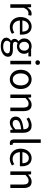

<svg xmlns="http://www.w3.org/2000/svg" viewBox="1947 -2783 1086 5020"><g transform="rotate(90 2490.0 -273.0)"><path d="M92.1 0V-543.4H167L175.7 -444.4H178.1Q206.4 -495.9 246.6 -526.3Q286.7 -556.8 332.2 -556.8Q350.9 -556.8 364.2 -554.2Q377.6 -551.6 390.2 -545.4L373.4 -465.6Q359.2 -470.2 348.3 -472.4Q337.3 -474.6 320.2 -474.6Q286.7 -474.6 248.9 -446.4Q211 -418.2 183.5 -348.8V0Z M685.7 13.4Q613.5 13.4 554.4 -20.6Q495.3 -54.6 460.4 -118.2Q425.6 -181.9 425.6 -271Q425.6 -337.5 445.6 -390.1Q465.7 -442.7 500.5 -480.1Q535.4 -517.6 579 -537.2Q622.6 -556.8 669.4 -556.8Q738.6 -556.8 786.8 -525.7Q835 -494.5 860.4 -437.1Q885.9 -379.7 885.9 -301.7Q885.9 -287.4 884.9 -274.1Q884 -260.7 881.6 -249.7H515.9Q519 -192.4 542.3 -149.8Q565.7 -107.2 605.1 -83.5Q644.4 -59.8 696.3 -59.8Q735.8 -59.8 768.5 -71.2Q801.1 -82.7 831.5 -103.1L864.3 -42.5Q828.8 -19.4 785 -3Q741.2 13.4 685.7 13.4ZM514.7 -315.5H805.7Q805.7 -397.1 770.2 -440.3Q734.8 -483.6 670.5 -483.6Q632.5 -483.6 599.1 -463.9Q565.7 -444.3 543.2 -406.9Q520.7 -369.6 514.7 -315.5Z M1189.4 250Q1123.2 250 1072.3 233Q1021.5 216.1 993.1 183.7Q964.8 151.3 964.8 104.5Q964.8 69.5 985.7 37.4Q1006.6 5.2 1044.8 -18.4V-22.8Q1024 -36 1009.9 -58Q995.9 -80 995.9 -112.3Q995.9 -146 1015.4 -172Q1034.9 -198.1 1056.2 -212.8V-216.8Q1028.9 -238.4 1006.9 -276.3Q984.9 -314.2 984.9 -363Q984.9 -422.8 1012.8 -466.4Q1040.7 -509.9 1087.3 -533.4Q1133.9 -556.8 1188.1 -556.8Q1211.9 -556.8 1231.6 -553Q1251.2 -549.2 1265.3 -543.4H1454.2V-472.9H1343.4Q1362.8 -454.2 1375 -425.1Q1387.1 -395.9 1387.1 -360.6Q1387.1 -303.2 1360.5 -260.7Q1334 -218.2 1288.9 -195.1Q1243.8 -172.1 1188.1 -172.1Q1169.3 -172.1 1147.7 -177Q1126.1 -182 1107.7 -190.6Q1093.2 -178.6 1082.9 -163.5Q1072.6 -148.5 1072.6 -126.2Q1072.6 -100.5 1092.9 -83.7Q1113.1 -66.9 1168.2 -66.9H1274.7Q1368.7 -66.9 1416.2 -36Q1463.6 -5.2 1463.6 62.1Q1463.6 112.3 1429.9 155.2Q1396.2 198.2 1334.7 224.1Q1273.1 250 1189.4 250ZM1188.1 -233.9Q1220.1 -233.9 1246.4 -249.7Q1272.6 -265.5 1288.5 -294.7Q1304.4 -323.8 1304.4 -363Q1304.4 -403 1288.8 -431.4Q1273.2 -459.9 1247 -475Q1220.7 -490.2 1188.1 -490.2Q1156.6 -490.2 1130.3 -475Q1104 -459.9 1088.4 -431.7Q1072.8 -403.6 1072.8 -363Q1072.8 -323.8 1088.7 -294.7Q1104.6 -265.5 1130.9 -249.7Q1157.2 -233.9 1188.1 -233.9ZM1201.5 187.2Q1254.4 187.2 1292.9 171Q1331.3 154.9 1352.8 129.6Q1374.3 104.3 1374.3 76.6Q1374.3 37.8 1346.1 23Q1317.9 8.1 1264.5 8.1H1170.2Q1155.1 8.1 1136.8 6.3Q1118.5 4.5 1099.6 -0.1Q1070.7 20.5 1057.8 44.5Q1044.9 68.6 1044.9 91.8Q1044.9 135.2 1086.5 161.2Q1128 187.2 1201.5 187.2Z M1570.1 0V-543.4H1661.5V0ZM1616.4 -655.3Q1589.1 -655.3 1572.5 -671.8Q1555.9 -688.2 1555.9 -716.2Q1555.9 -742.6 1572.5 -758.7Q1589.1 -774.9 1616.4 -774.9Q1642.7 -774.9 1659.9 -758.7Q1677 -742.6 1677 -716.2Q1677 -688.2 1659.9 -671.8Q1642.7 -655.3 1616.4 -655.3Z M2056.1 13.4Q1989.6 13.4 1932 -20.3Q1874.4 -54 1839.5 -117.6Q1804.6 -181.2 1804.6 -271Q1804.6 -361.9 1839.5 -425.7Q1874.4 -489.4 1932 -523.1Q1989.6 -556.8 2056.1 -556.8Q2105.9 -556.8 2151.3 -537.7Q2196.7 -518.6 2231.8 -481.9Q2266.8 -445.3 2287 -392.1Q2307.3 -338.9 2307.3 -271Q2307.3 -181.2 2272.1 -117.6Q2236.8 -54 2179.7 -20.3Q2122.7 13.4 2056.1 13.4ZM2056.1 -62.9Q2103.2 -62.9 2138.7 -88.9Q2174.2 -114.9 2194 -161.8Q2213.7 -208.7 2213.7 -271Q2213.7 -333.8 2194 -380.8Q2174.2 -427.8 2138.7 -454.2Q2103.2 -480.5 2056.1 -480.5Q2009.1 -480.5 1973.6 -454.2Q1938.1 -427.8 1918.4 -380.8Q1898.8 -333.8 1898.8 -271Q1898.8 -208.7 1918.4 -161.8Q1938.1 -114.9 1973.6 -88.9Q2009.1 -62.9 2056.1 -62.9Z M2451.1 0V-543.4H2526L2534.7 -464.5H2537.1Q2575.8 -503.1 2619.3 -529.9Q2662.9 -556.8 2719.1 -556.8Q2804.8 -556.8 2845 -502.4Q2885.1 -448 2885.1 -344.1V0H2793.7V-332.4Q2793.7 -408.5 2769.5 -442.9Q2745.3 -477.4 2690.5 -477.4Q2648.9 -477.4 2616 -456.4Q2583.2 -435.5 2542.5 -394V0Z M3186.2 13.4Q3140.9 13.4 3105.1 -4.9Q3069.2 -23.2 3048.4 -57.9Q3027.6 -92.5 3027.6 -141.3Q3027.6 -230.1 3107.5 -277.5Q3187.3 -325 3360.7 -344.2Q3361.1 -379.4 3351.8 -410.5Q3342.5 -441.7 3318.2 -461.5Q3293.9 -481.3 3249 -481.3Q3201.6 -481.3 3160.1 -462.8Q3118.7 -444.3 3086 -422.7L3050.9 -486Q3076 -502.3 3108.8 -518.5Q3141.6 -534.7 3180.9 -545.7Q3220.1 -556.8 3263.5 -556.8Q3330.2 -556.8 3371.8 -529.1Q3413.3 -501.4 3432.7 -451.5Q3452.1 -401.6 3452.1 -334V0H3377.2L3369.5 -64.9H3365.7Q3327.6 -32.7 3282.3 -9.7Q3236.9 13.4 3186.2 13.4ZM3211.8 -60.6Q3251 -60.6 3286.3 -79Q3321.5 -97.4 3360.7 -132.4V-283.2Q3269.7 -273.1 3215.8 -254.3Q3162 -235.5 3139 -209.1Q3116.1 -182.6 3116.1 -147.4Q3116.1 -100.4 3143.9 -80.5Q3171.6 -60.6 3211.8 -60.6Z M3720.3 13.4Q3686.1 13.4 3664.9 -0.9Q3643.8 -15.3 3633.9 -42.6Q3624.1 -69.9 3624.1 -108.1V-796H3715.5V-102.1Q3715.5 -81.5 3723.3 -72.2Q3731 -62.9 3741 -62.9Q3744.8 -62.9 3748.8 -63.4Q3752.8 -63.9 3760.4 -64.9L3772.9 5.1Q3763.1 8 3750.9 10.7Q3738.7 13.4 3720.3 13.4Z M4127.7 13.4Q4055.5 13.4 3996.4 -20.6Q3937.3 -54.6 3902.4 -118.2Q3867.6 -181.9 3867.6 -271Q3867.6 -337.5 3887.6 -390.1Q3907.7 -442.7 3942.5 -480.1Q3977.4 -517.6 4021 -537.2Q4064.6 -556.8 4111.4 -556.8Q4180.6 -556.8 4228.8 -525.7Q4277 -494.5 4302.4 -437.1Q4327.9 -379.7 4327.9 -301.7Q4327.9 -287.4 4326.9 -274.1Q4326 -260.7 4323.6 -249.7H3957.9Q3961 -192.4 3984.3 -149.8Q4007.7 -107.2 4047.1 -83.5Q4086.4 -59.8 4138.3 -59.8Q4177.8 -59.8 4210.5 -71.2Q4243.1 -82.7 4273.5 -103.1L4306.3 -42.5Q4270.8 -19.4 4227 -3Q4183.2 13.4 4127.7 13.4ZM3956.7 -315.5H4247.7Q4247.7 -397.1 4212.2 -440.3Q4176.8 -483.6 4112.5 -483.6Q4074.5 -483.6 4041.1 -463.9Q4007.7 -444.3 3985.2 -406.9Q3962.7 -369.6 3956.7 -315.5Z M4462.1 0V-543.4H4537L4545.7 -464.5H4548.1Q4586.8 -503.1 4630.3 -529.9Q4673.9 -556.8 4730.1 -556.8Q4815.8 -556.8 4856 -502.4Q4896.1 -448 4896.1 -344.1V0H4804.7V-332.4Q4804.7 -408.5 4780.5 -442.9Q4756.3 -477.4 4701.5 -477.4Q4659.9 -477.4 4627 -456.4Q4594.2 -435.5 4553.5 -394V0Z"/></g></svg>

Font: Noto Sans TC Thin
Style: Regular
Weight: 100
Designer: Ryoko NISHIZUKA 西塚涼子 (kana, bopomofo & ideographs); Paul D. Hunt (Latin, Greek & Cyrillic); Sandoll Communications 산돌커뮤니
Foundry: Adobe
Version: Version 2.004-H2;hotconv 1.0.118;makeotfexe 2.5.65603